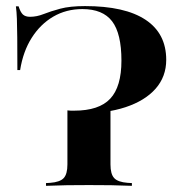

<svg xmlns="http://www.w3.org/2000/svg" viewBox="-20 -602 584 622"><path d="M234.7 -233.9Q224.2 -233.9 215.3 -234.3Q206.5 -234.7 198.4 -234.7V-244.4Q204 -243.5 209.3 -243.5Q214.5 -243.5 220.2 -243.5Q300.8 -243.5 337.1 -282.3Q373.4 -321 373.4 -405.6Q373.4 -493.5 343.1 -533.1Q312.9 -572.6 246.8 -572.6Q194.4 -572.6 152.4 -548Q110.5 -523.4 82.7 -479.4Q54.8 -435.5 45.2 -375H36.3Q36.3 -441.9 35.9 -480.2Q35.5 -518.5 34.7 -541.1Q33.9 -563.7 31.5 -581.5H40.3Q46 -562.9 54 -555.2Q62.1 -547.6 77.4 -547.6Q99.2 -547.6 121.4 -556.5Q143.5 -565.3 175 -573.8Q206.5 -582.3 255.6 -582.3Q384.7 -582.3 451.6 -537.9Q518.5 -493.5 518.5 -408.1Q518.5 -354 484.3 -314.9Q450 -275.8 386.7 -254.8Q323.4 -233.9 234.7 -233.9ZM261.3 -2.4Q225.8 -2.4 197.2 -2Q168.5 -1.6 129 0V-8.9L142.7 -9.7Q174.2 -12.1 186.3 -25Q198.4 -37.9 198.4 -69.4V-239.5Q233.9 -237.9 268.5 -241.9Q303.2 -246 337.9 -257.3V-69.4Q337.9 -37.9 350 -25Q362.1 -12.1 393.5 -9.7L407.3 -8.9V0Q368.5 -1.6 339.9 -2Q311.3 -2.4 275 -2.4H267.7Z"/></svg>

Font: Playfair 144pt SemiExpanded ExtraBold
Style: Regular
Weight: 800
Width: 6
Designer: Claus Eggers Sørensen
Foundry: Claus Eggers Sørensen
Version: Version 2.203